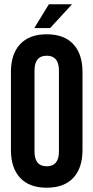

<svg xmlns="http://www.w3.org/2000/svg" viewBox="-20 -868 436 896"><path d="M141 -161Q141 -92 198 -92Q255 -92 255 -161V-539Q255 -608 198 -608Q141 -608 141 -539ZM31 -532Q31 -616 74 -662Q117 -708 198 -708Q279 -708 322 -662Q365 -616 365 -532V-168Q365 -84 322 -38Q279 8 198 8Q117 8 74 -38Q31 -84 31 -168ZM316 -848 214 -737H140L208 -848Z"/></svg>

Font: Adderley Bold
Style: Regular
Weight: 700
Designer: gorohovskiy
Version: Version 1.003 November 13, 2017